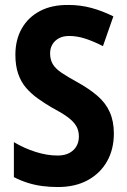

<svg xmlns="http://www.w3.org/2000/svg" viewBox="-20 -744 512 774"><path d="M439 -206Q439 -142 411.5 -93.5Q384 -45 333.5 -17.5Q283 10 213 10Q181 10 150.5 6Q120 2 91.5 -7Q63 -16 36 -30V-171Q78 -146 124 -131.5Q170 -117 212 -117Q241 -117 260 -127.5Q279 -138 288.5 -155Q298 -172 298 -194Q298 -218 287 -236.5Q276 -255 252 -272.5Q228 -290 188 -311Q159 -328 132.5 -347Q106 -366 85.5 -389.5Q65 -413 53.5 -446Q42 -479 42 -523Q42 -584 68 -629.5Q94 -675 142 -700Q190 -725 257 -724Q304 -724 348.5 -712Q393 -700 437 -678L395 -558Q356 -578 323 -588.5Q290 -599 259 -599Q234 -599 217 -589.5Q200 -580 191 -564.5Q182 -549 182 -529Q182 -504 192.5 -486Q203 -468 227 -451.5Q251 -435 293 -412Q340 -386 373 -357.5Q406 -329 422.5 -292Q439 -255 439 -206Z"/></svg>

Font: Noto Sans Condensed
Style: Regular
Weight: 400
Width: 3
Version: Version 2.013